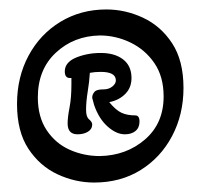

<svg xmlns="http://www.w3.org/2000/svg" viewBox="-20 -700 424 406"><path d="M179 -314Q139 -314 101.5 -331.5Q64 -349 40 -385.5Q16 -422 16 -480Q16 -537 40.5 -582.5Q65 -628 108 -654Q151 -680 205 -680Q245 -680 282.5 -662.5Q320 -645 344 -608.5Q368 -572 368 -514Q368 -458 344 -412.5Q320 -367 277.5 -340.5Q235 -314 179 -314ZM191 -370Q247 -371 286.5 -405Q326 -439 326 -496Q326 -538 306.5 -566.5Q287 -595 256 -610Q225 -625 191 -625Q136 -624 98 -588.5Q60 -553 60 -494Q60 -453 78.5 -425Q97 -397 127 -383.5Q157 -370 191 -370ZM144 -416Q123 -416 123 -439Q123 -452 127 -472.5Q131 -493 131 -521V-535H128Q117 -535 117 -549Q117 -567 138 -577Q149 -582 163 -585Q177 -588 193 -588Q222 -588 239.5 -575Q257 -562 258 -538Q259 -516 245.5 -502Q232 -488 211 -484Q225 -467 237 -461.5Q249 -456 266 -456Q275 -456 275 -443Q275 -430 266.5 -423Q258 -416 244 -416Q226 -416 207.5 -432.5Q189 -449 179 -478Q178 -483 176.5 -487.5Q175 -492 175 -494Q175 -501 181 -507Q186 -511 199 -511Q210 -511 217.5 -517Q225 -523 225 -530Q225 -548 193 -548Q187 -548 181 -547.5Q175 -547 170 -546Q169 -528 165.5 -506.5Q162 -485 162 -468Q162 -453 168 -448Q175 -442 175 -437Q175 -427 166 -421.5Q157 -416 144 -416Z"/></svg>

Font: Akaya Kanadaka
Style: Regular
Weight: 400
Designer: Vaishnavi Murthy Yerkadithaya, Juan Luis Blanco Aristondo
Version: Version 1.002; ttfautohint (v1.8.3)